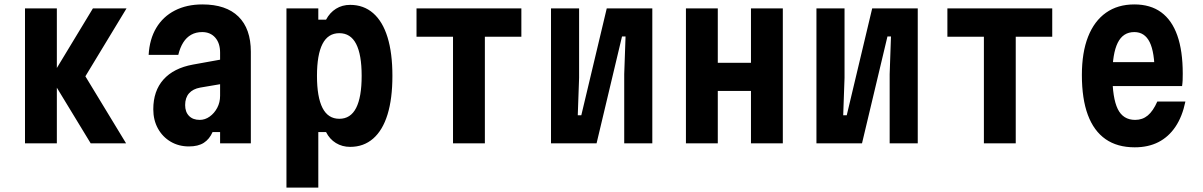

<svg xmlns="http://www.w3.org/2000/svg" viewBox="-20 -648 5440 868"><path d="M390 0 210 -296 400 -610H552L366 -303L550 0ZM93 0V-610H237V0Z M985 -380V-269L885 -252Q852 -246 834.5 -226Q817 -206 817 -173Q817 -142 834.5 -124Q852 -106 883 -106Q907 -106 928 -121Q949 -136 962 -160.5Q975 -185 975 -215V-410Q975 -453 953 -478Q931 -503 894 -503Q866 -503 844.5 -491Q823 -479 808.5 -456Q794 -433 786 -400H652Q656 -471 686.5 -522Q717 -573 770.5 -600.5Q824 -628 895 -628Q1002 -628 1058 -573Q1114 -518 1114 -414V0H975V-51H941Q927 -19 901.5 -2.5Q876 14 834 14Q788 14 751.5 -7.5Q715 -29 694 -67Q673 -105 673 -154Q673 -237 719 -288.5Q765 -340 852 -356Z M1275 200V-610H1419V-559H1454Q1471 -591 1499 -608.5Q1527 -626 1563 -626Q1624 -626 1667 -588.5Q1710 -551 1732 -479.5Q1754 -408 1754 -305Q1754 -202 1732 -130.5Q1710 -59 1667 -21.5Q1624 16 1563 16Q1527 16 1498.5 -1.5Q1470 -19 1454 -51H1419V200ZM1514 -111Q1565 -111 1590 -160Q1615 -209 1615 -305Q1615 -401 1590 -449.5Q1565 -498 1514 -498Q1463 -498 1438 -449.5Q1413 -401 1413 -305Q1413 -209 1438 -160Q1463 -111 1514 -111Z M2028 0V-482H1863V-610H2337V-482H2172V0Z M2471 0V-610H2598V-296L2592 -127H2608L2723 -610H2929V0H2802V-313L2808 -483H2792L2677 0Z M3081 0V-610H3225V-364H3375V-610H3519V0H3375V-237H3225V0Z M3671 0V-610H3798V-296L3792 -127H3808L3923 -610H4129V0H4002V-313L4008 -483H3992L3877 0Z M4428 0V-482H4263V-610H4737V-482H4572V0Z M4977 -367H5251L5200 -315Q5200 -412 5177.5 -457.5Q5155 -503 5108 -503Q5057 -503 5033 -454.5Q5009 -406 5009 -309Q5009 -205 5033 -155.5Q5057 -106 5112 -106Q5145 -106 5169 -126Q5193 -146 5212 -189H5339Q5325 -121 5294 -75Q5263 -29 5217 -5.5Q5171 18 5110 18Q5031 18 4978 -19Q4925 -56 4898 -128.5Q4871 -201 4871 -309Q4871 -411 4899 -482Q4927 -553 4980 -590.5Q5033 -628 5108 -628Q5181 -628 5229.5 -592.5Q5278 -557 5302.5 -487.5Q5327 -418 5327 -315Q5327 -298 5326.5 -285.5Q5326 -273 5324 -259H4977Z"/></svg>

Font: Martian Mono Condensed SemiBold
Style: Regular
Weight: 600
Width: 3
Designer: Roman Shamin
Foundry: Evil Martians
Version: Version 1.000